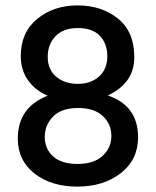

<svg xmlns="http://www.w3.org/2000/svg" viewBox="-20 -683 578 712"><path d="M269 -579Q215 -579 186 -549Q157 -519 157 -472Q157 -425 188.5 -398.5Q220 -372 268.5 -372Q317 -372 347.5 -399.5Q378 -427 378 -474Q378 -521 350.5 -550Q323 -579 269 -579ZM268 -282.5Q207 -282 176.5 -250.5Q146 -219 146 -175Q146 -131 177 -103Q208 -75 268 -75Q328 -75 360.5 -105Q393 -135 393 -179Q393 -223 361 -253Q329 -283 268 -282.5ZM492 -174Q492 -91 428 -41Q364 9 267 9Q170 9 108 -39.5Q46 -88 46 -169Q46 -285 157 -328Q110 -348 83.5 -386Q57 -424 57 -475Q57 -563 118 -613Q179 -663 267.5 -663Q356 -663 417 -614.5Q478 -566 478 -470.5Q478 -375 380 -329Q492 -291 492 -174Z"/></svg>

Font: Hind Mysuru Medium
Style: Regular
Weight: 500
Designer: Manushi Parikh, Hitesh Malaviya
Foundry: Indian Type Foundry
Version: Version 0.703;PS 1.0;hotconv 1.0.86;makeotf.lib2.5.63406